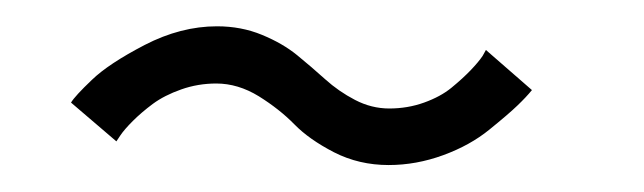

<svg xmlns="http://www.w3.org/2000/svg" viewBox="-20 -479 490 146"><path d="M275.5 -353.5Q253 -353.5 234 -363.2Q215 -373 203.8 -384.5Q192.5 -396 176.8 -405.8Q161 -415.5 144.5 -415.5Q130.5 -415.5 117.8 -411Q105 -406.5 96.2 -400Q87.5 -393.5 81 -387Q74.5 -380.5 71.5 -376L68.5 -371.5L34 -401Q37 -406 49.8 -418.2Q62.5 -430.5 90 -444.8Q117.5 -459 145 -459Q163.5 -459 179.2 -452.5Q195 -446 206 -437Q217 -428 227.2 -418.8Q237.5 -409.5 250 -403Q262.5 -396.5 276 -396.5Q290 -396.5 302.5 -401Q315 -405.5 323.2 -412.2Q331.5 -419 337.8 -425.5Q344 -432 347 -436.5L349.5 -441L384.5 -410.5Q380 -405 373.5 -398.8Q367 -392.5 352.2 -380.5Q337.5 -368.5 317 -361Q296.5 -353.5 275.5 -353.5Z"/></svg>

Font: League Mono Condensed UltraLight
Style: Regular
Weight: 200
Width: 1
Designer: Tyler Finck
Foundry: The League of Moveable Type / Tyler Finck
Version: Version 2.210